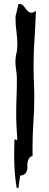

<svg xmlns="http://www.w3.org/2000/svg" viewBox="-20 -885 247 960"><path d="M78.6 -865.2Q92.8 -865.2 107.4 -843.3Q122.1 -821.3 136.7 -821.3Q146 -821.3 159.7 -830.1Q157.7 -771 154.3 -713.9Q147.9 -631.8 147.9 -551.8Q147.9 -507.3 149.9 -463.9Q151.4 -429.7 151.4 -395.5Q151.4 -335 147 -274.4Q142.6 -209.5 142.6 -143.1L143.1 -106.4Q116.7 -97.2 116.7 -58.1L117.2 -49.3Q116.2 -9.3 80.6 -6.8L72.3 54.2H67.4L63.5 54.7Q50.8 -16.6 50.8 -112.3Q50.8 -150.4 52.2 -189L64 -184.6L66.4 -189.9Q65.4 -210 64 -229.5Q61 -269.5 61 -309.6Q61 -354.5 62.7 -400.4Q64.5 -446.3 64.5 -492.7Q64 -514.6 60.5 -536.6Q57.1 -556.6 57.1 -575.2Q57.1 -592.3 60.1 -608.9Q66.9 -636.2 66.9 -663.1Q66.9 -690.9 62 -729Q57.6 -761.7 57.6 -795.4Q57.6 -808.1 61 -817.4L63.5 -826.2Q70.3 -855.5 71.8 -864.3Q75.2 -865.2 78.6 -865.2Z"/></svg>

Font: Unutterable
Style: Regular
Weight: 400
Designer: GGBotNet
Foundry: f0n7.com
Version: 1.00